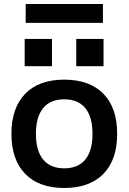

<svg xmlns="http://www.w3.org/2000/svg" viewBox="-20 -927 641 957"><path d="M37 -260Q37 -389 105.5 -459.5Q174 -530 300 -530Q426 -530 495 -460Q564 -390 564 -260Q564 -130 495 -60Q426 10 300 10Q174 10 105.5 -60.5Q37 -131 37 -260ZM300 -88Q369 -88 405 -131.5Q441 -175 441 -260Q441 -345 405 -388.5Q369 -432 300 -432Q231 -432 195 -388Q159 -344 159 -260Q159 -176 195 -132Q231 -88 300 -88ZM360 -733H496V-597H360ZM103 -733H239V-597H103ZM108 -907H493V-813H108Z"/></svg>

Font: Enso SemiBold
Style: Regular
Weight: 600
Designer: Coji Morishita
Foundry: UNDERFOREST DESIGN
Version: Version 1.000